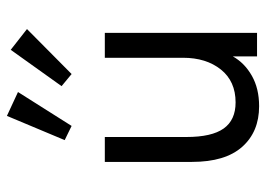

<svg xmlns="http://www.w3.org/2000/svg" viewBox="-127 -636 769 555"><g transform="rotate(-90 257.5 -358.5)"><path d="M368 -440H440V0H372V-70Q353 -36 316 -15Q279 6 228 6Q154 6 110.5 -43Q67 -92 67 -188V-440H139V-204Q139 -131 163.5 -96.5Q188 -62 239 -62Q300 -62 334 -104.5Q368 -147 368 -214ZM130 -556 200 -723 269 -691 171 -536ZM286 -565 391 -712 451 -665 321 -536Z"/></g></svg>

Font: Tilda Sans
Style: Regular
Weight: 400
Designer: ParaType Ltd
Foundry: ParaType Ltd
Version: Version 1.002W